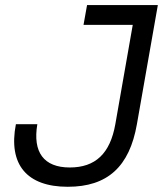

<svg xmlns="http://www.w3.org/2000/svg" viewBox="-20 -713 631 743"><path d="M242.2 9.8C396 9.8 481 -67.9 509.8 -232.4L590.8 -693.4H316.9L303.2 -616.7H493.7L426.3 -232.4C406.2 -118.7 349.1 -64.9 250 -64.9C149.4 -64.9 106 -124 124.5 -232.4H41.5C11.2 -76.2 84 9.8 242.2 9.8Z"/></svg>

Font: Cascadia Code SemiLight
Style: Italic
Weight: 350
Italic angle: -10°
Monospace: yes
Designer: Aaron Bell
Foundry: Saja Typeworks
Version: Version 2404.023